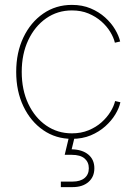

<svg xmlns="http://www.w3.org/2000/svg" viewBox="-20 -557 554 781"><path d="M272.5 7.8Q207 7.8 155.8 -27.6Q104.5 -63 75.2 -124.5Q45.9 -186 45.9 -264.6Q45.9 -343.3 75.2 -404.8Q104.5 -466.3 155.8 -501.7Q207 -537.1 272.5 -537.1Q314.9 -537.1 348.6 -522.9Q382.3 -508.8 407.5 -486.1Q432.6 -463.4 448 -437.5Q463.4 -411.6 468.8 -388.2L447.3 -383.3Q442.4 -404.3 428.5 -427.2Q414.6 -450.2 392.1 -470Q369.6 -489.7 339.8 -502.2Q310.1 -514.6 272.5 -514.6Q213.9 -514.6 167.7 -482.4Q121.6 -450.2 95 -393.8Q68.4 -337.4 68.4 -264.6Q68.4 -191.4 95 -135Q121.6 -78.6 167.7 -46.6Q213.9 -14.6 272.5 -14.6Q310.1 -14.6 340.3 -27.1Q370.6 -39.6 392.8 -59.3Q415 -79.1 429.2 -102.1Q443.4 -125 448.2 -146L469.7 -141.1Q464.8 -117.7 449.2 -91.8Q433.6 -65.9 408.2 -43.2Q382.8 -20.5 348.9 -6.3Q314.9 7.8 272.5 7.8ZM227.5 204.1V181.6H275.4Q306.6 181.6 324 167.2Q341.3 152.8 341.3 127.4Q341.3 102.5 324 87.6Q306.6 72.8 272 72.8H243.2L262.7 -8.8H283.7V0L271.5 50.3Q314.9 51.3 339.4 71.8Q363.8 92.3 363.8 127.4Q363.8 162.6 339.8 183.3Q315.9 204.1 275.4 204.1Z"/></svg>

Font: Inter 24pt Thin
Style: Regular
Weight: 250
Designer: Rasmus Andersson
Foundry: rsms
Version: Version 4.001;git-66647c0bb